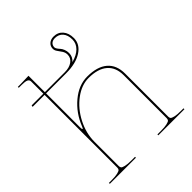

<svg xmlns="http://www.w3.org/2000/svg" viewBox="-223 -955 1092 1092"><g transform="rotate(-45 322.5 -409.5)"><path d="M363.8 -640.1Q407.7 -651.4 431.4 -675.3Q455.1 -699.2 455.1 -731Q455.1 -766.6 437.5 -786.9Q419.9 -807.1 390.6 -807.1Q371.6 -807.1 361.1 -797.4Q350.6 -787.6 350.6 -772Q350.6 -765.6 356.2 -757.3Q361.8 -749 368.9 -741.5Q376 -733.9 381.6 -720Q387.2 -706.1 387.2 -689.5Q387.2 -659.7 363.8 -640.1ZM24.9 0V-7.3H44.9Q77.1 -7.3 94.5 -11.5Q111.8 -15.6 116 -21Q120.1 -26.4 120.1 -35.2V-620.1H23.9L25.9 -629.9H120.1V-727.5Q120.1 -741.2 108.4 -746.8Q96.7 -752.4 67.4 -752.4H44.9V-759.8H67.4L132.3 -761.7V-629.9H292.5Q329.6 -629.9 352.3 -646.2Q375 -662.6 375 -689.5Q375 -706.5 365.7 -720.7Q356.4 -734.9 347.4 -747.1Q338.4 -759.3 338.4 -772Q338.4 -793 353 -805.9Q367.7 -818.8 390.6 -818.8Q425.3 -818.8 446 -794.9Q466.8 -771 466.8 -731Q466.8 -681.2 419.4 -650.6Q372.1 -620.1 293.9 -620.1H132.3V-345.7Q132.3 -330.1 136.2 -330.1Q139.2 -330.1 144 -342.3Q174.3 -419.9 235.6 -471.2Q296.9 -522.5 365.2 -522.5Q445.3 -522.5 487.5 -486.6Q529.8 -450.7 529.8 -382.3V-35.2Q529.8 -26.4 533.9 -21Q538.1 -15.6 555.4 -11.5Q572.8 -7.3 605 -7.3H625V0H415V-7.3H442.4Q474.6 -7.3 491.9 -11.5Q509.3 -15.6 513.4 -21Q517.6 -26.4 517.6 -35.2V-380.9Q517.6 -444.3 478.5 -477.8Q439.5 -511.2 365.2 -511.2Q308.6 -511.2 254.2 -470.7Q199.7 -430.2 166 -364.7Q132.3 -299.3 132.3 -231V-35.2Q132.3 -26.4 136.5 -21Q140.6 -15.6 158 -11.5Q175.3 -7.3 207.5 -7.3H234.9V0Z"/></g></svg>

Font: ZnikomitNo24
Style: Thin
Weight: 300
Designer: gluk
Foundry: gluk
Version: Version 0.55